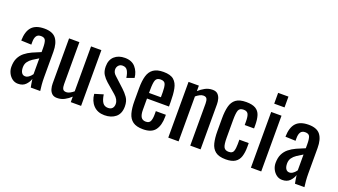

<svg xmlns="http://www.w3.org/2000/svg" viewBox="-64 -1319 3294 1871"><g transform="rotate(20 1583.0 -384.0)"><path d="M158 8Q124 8 98 -11.5Q72 -31 57 -61.5Q42 -92 42 -126Q42 -180 60 -217Q78 -254 109.5 -279.5Q141 -305 182.5 -324Q224 -343 270 -361V-402Q270 -455 260 -480.5Q250 -506 212 -506Q179 -506 165 -484Q151 -462 151 -424V-395L45 -399Q47 -495 89 -540.5Q131 -586 219 -586Q305 -586 341 -539Q377 -492 377 -403V-139Q377 -99 380 -63.5Q383 -28 387 0H289Q286 -16 281.5 -40.5Q277 -65 275 -85Q265 -51 236.5 -21.5Q208 8 158 8ZM200 -84Q216 -84 230 -93Q244 -102 255 -113.5Q266 -125 270 -132V-296Q237 -277 209.5 -258.5Q182 -240 165.5 -216.5Q149 -193 149 -159Q149 -124 162 -104Q175 -84 200 -84Z M563 8Q529 8 510 -10Q491 -28 483.5 -55Q476 -82 476 -110V-578H583V-142Q583 -111 592 -93.5Q601 -76 629 -76Q647 -76 666.5 -86.5Q686 -97 704 -112V-578H811V0H704V-57Q676 -30 640.5 -11Q605 8 563 8Z M1054 8Q983 8 940 -36.5Q897 -81 891 -154L980 -181Q988 -126 1007 -98.5Q1026 -71 1063 -71Q1092 -71 1107 -87.5Q1122 -104 1122 -132Q1122 -178 1075 -218L976 -303Q946 -329 925.5 -361Q905 -393 905 -444Q905 -512 946 -549Q987 -586 1054 -586Q1126 -586 1164 -541.5Q1202 -497 1208 -434L1132 -407Q1126 -452 1110 -479.5Q1094 -507 1058 -507Q1032 -507 1016.5 -489.5Q1001 -472 1001 -448Q1001 -433 1007.5 -418.5Q1014 -404 1030 -390L1132 -296Q1163 -268 1188.5 -232Q1214 -196 1214 -140Q1214 -66 1169.5 -29Q1125 8 1054 8Z M1454 8Q1386 8 1349 -18.5Q1312 -45 1297.5 -96.5Q1283 -148 1283 -223V-355Q1283 -432 1298 -483Q1313 -534 1350.5 -560Q1388 -586 1454 -586Q1527 -586 1561.5 -556Q1596 -526 1607 -469.5Q1618 -413 1618 -334V-287H1390V-171Q1390 -119 1405.5 -95Q1421 -71 1455 -71Q1491 -71 1502 -97Q1513 -123 1513 -166V-201H1617V-179Q1617 -92 1580 -42Q1543 8 1454 8ZM1390 -345H1513V-397Q1513 -450 1503 -478.5Q1493 -507 1453 -507Q1414 -507 1402 -479Q1390 -451 1390 -376Z M1715 0V-578H1822V-521Q1851 -548 1886 -567Q1921 -586 1963 -586Q1998 -586 2016.5 -568Q2035 -550 2042.5 -523Q2050 -496 2050 -468V0H1943V-437Q1943 -468 1934 -485Q1925 -502 1897 -502Q1879 -502 1859.5 -491.5Q1840 -481 1822 -466V0Z M2312 8Q2241 8 2204.5 -20.5Q2168 -49 2155.5 -101Q2143 -153 2143 -222V-355Q2143 -428 2156 -479.5Q2169 -531 2205.5 -558.5Q2242 -586 2312 -586Q2375 -586 2409.5 -565.5Q2444 -545 2457 -504.5Q2470 -464 2470 -404V-370H2373V-405Q2373 -461 2360.5 -484Q2348 -507 2313 -507Q2273 -507 2261.5 -479Q2250 -451 2250 -377V-195Q2250 -121 2264 -96Q2278 -71 2314 -71Q2354 -71 2363.5 -99Q2373 -127 2373 -171V-218H2470V-178Q2470 -120 2456.5 -78Q2443 -36 2408.5 -14Q2374 8 2312 8Z M2572 -664V-776H2679V-664ZM2572 0V-578H2679V0Z M2898 8Q2864 8 2838 -11.5Q2812 -31 2797 -61.5Q2782 -92 2782 -126Q2782 -180 2800 -217Q2818 -254 2849.5 -279.5Q2881 -305 2922.5 -324Q2964 -343 3010 -361V-402Q3010 -455 3000 -480.5Q2990 -506 2952 -506Q2919 -506 2905 -484Q2891 -462 2891 -424V-395L2785 -399Q2787 -495 2829 -540.5Q2871 -586 2959 -586Q3045 -586 3081 -539Q3117 -492 3117 -403V-139Q3117 -99 3120 -63.5Q3123 -28 3127 0H3029Q3026 -16 3021.5 -40.5Q3017 -65 3015 -85Q3005 -51 2976.5 -21.5Q2948 8 2898 8ZM2940 -84Q2956 -84 2970 -93Q2984 -102 2995 -113.5Q3006 -125 3010 -132V-296Q2977 -277 2949.5 -258.5Q2922 -240 2905.5 -216.5Q2889 -193 2889 -159Q2889 -124 2902 -104Q2915 -84 2940 -84Z"/></g></svg>

Font: Oswald
Style: Regular
Weight: 400
Designer: Vernon Adams
Foundry: Vernon Adams
Version: Version 4.103; ttfautohint (v1.8.3)